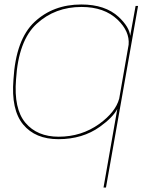

<svg xmlns="http://www.w3.org/2000/svg" viewBox="-20 -616 674 856"><path d="M441.5 220 503 -130.5Q483.5 -92.5 425.5 -51Q348 4.5 240.5 4.5Q137.5 4.5 83.2 -61Q29 -126.5 40 -261.5Q50.5 -440 133.8 -518Q217 -596 342.5 -596Q449 -596 509 -540.5Q556.5 -496 560.5 -456V-456.5L584.5 -589.5H595.5L452.5 220ZM553.5 -417Q558.5 -476 504.5 -528Q445 -585 343.5 -585Q225.5 -585 143.8 -510.2Q62 -435.5 51.5 -261.5Q41 -131 93.2 -68.8Q145.5 -6.5 241.5 -6.5Q343 -6.5 422.5 -63.5Q495.5 -116.5 511.5 -176.5Z"/></svg>

Font: Anybody ExtraExpanded Thin
Style: Italic
Weight: 100
Width: 8
Italic angle: -10°
Designer: Tyler Finck
Foundry: Etcetera Type Company
Version: Version 1.010; ttfautohint (v1.8.3) -l 8 -r 50 -G 200 -x 14 